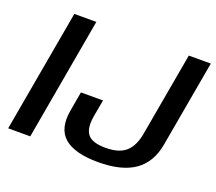

<svg xmlns="http://www.w3.org/2000/svg" viewBox="-115 -833 1123 996"><g transform="rotate(20 446.5 -335.0)"><path d="M16 0H138L257 -675H135.5ZM513.5 5.5Q643.5 5.5 715 -44.5Q786.5 -94.5 804.5 -197.5L889 -675H767.5L686 -214.5Q673.5 -143.5 636 -110.5Q598.5 -77.5 524.5 -77.5Q450 -77.5 425 -110.2Q400 -143 412.5 -212.5L429 -304H307L288.5 -198.5Q269.5 -93 326.8 -43.8Q384 5.5 513.5 5.5Z"/></g></svg>

Font: Anybody Thin Medium
Style: Italic
Weight: 500
Italic angle: -10°
Version: Version 1.113;gftools[0.9.25]